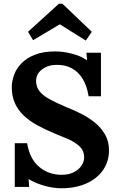

<svg xmlns="http://www.w3.org/2000/svg" viewBox="-20 -991 638 1027"><path d="M454 -476Q445 -532 422 -569.5Q399 -607 363.5 -626Q328 -645 281 -644Q238 -644 205.5 -620Q173 -596 173 -558Q173 -527 190.5 -504Q208 -481 244 -461Q280 -441 335 -418Q373 -403 413 -383Q453 -363 487 -335.5Q521 -308 542 -271.5Q563 -235 563 -186Q563 -127 531 -81Q499 -35 441.5 -9.5Q384 16 307 16Q267 16 220.5 3.5Q174 -9 133 -33L136 9H59V-225H125Q139 -141 189.5 -98.5Q240 -56 310 -56Q346 -56 373 -69Q400 -82 415 -103.5Q430 -125 430 -150Q430 -185 405.5 -208Q381 -231 344.5 -247Q308 -263 270 -278Q222 -298 180.5 -320.5Q139 -343 108 -372Q77 -401 60 -438.5Q43 -476 43 -525Q43 -556 55 -589.5Q67 -623 94 -651.5Q121 -680 166 -698Q211 -716 277 -716Q317 -716 364.5 -704Q412 -692 446 -668L442 -709H520V-476ZM439 -774 300 -861 157 -776 130 -821 295 -971H314L471 -821Z"/></svg>

Font: Lora
Style: Weight 700
Weight: 700
Designer: Olga Karpushina, Alexei Vanyashin (Cyrillic)
Foundry: Cyreal
Version: Version 3.001